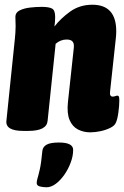

<svg xmlns="http://www.w3.org/2000/svg" viewBox="-20 -551 525 811"><path d="M361 8Q333 8 309.5 -4Q286 -16 274 -44Q262 -72 267 -120L291 -342Q292 -349 292 -352Q292 -355 292 -359Q292 -370 285 -377Q278 -384 261 -384Q236 -384 215 -366L181 -40Q177 2 99 2H79Q3 2 7 -40L43 -389Q44 -397 45 -413Q46 -429 46 -440Q46 -450 45.5 -459.5Q45 -469 45 -480Q45 -498 63 -507Q81 -516 106.5 -519Q132 -522 156 -522Q186 -522 199.5 -515Q213 -508 213 -480Q213 -459 210 -439Q235 -472 275.5 -501.5Q316 -531 370 -531Q471 -531 471 -419Q471 -412 470.5 -403.5Q470 -395 469 -387L445 -165Q442 -143 456 -143Q462 -143 467 -145Q472 -147 476 -147Q480 -147 482 -143.5Q484 -140 484 -127Q484 -105 480 -75.5Q476 -46 469 -32Q464 -20 446 -11Q428 -2 405 3Q382 8 361 8ZM177 240Q161 240 148 236.5Q135 233 135 222Q135 213 138.5 202Q142 191 148 165Q154 139 159 86Q161 69 177 60Q193 51 229 51Q289 51 289 82Q289 108 278.5 136Q268 164 251.5 187.5Q235 211 215.5 225.5Q196 240 177 240Z"/></svg>

Font: Asap Condensed Condensed Black
Style: Italic
Weight: 900
Width: 3
Italic angle: -6°
Designer: Pablo Cosgaya
Foundry: Omnibus-Type
Version: Version 3.001; ttfautohint (v1.8.4.7-5d5b)